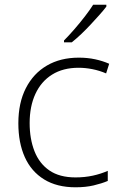

<svg xmlns="http://www.w3.org/2000/svg" viewBox="-20 -786 515 816"><path d="M301 10Q222 10 167.5 -23.5Q113 -57 85.5 -118Q58 -179 58 -262Q58 -349 90 -411.5Q122 -474 179.5 -507.5Q237 -541 315 -541Q352 -541 384.5 -534Q417 -527 444 -515L431 -474Q403 -486 373 -492Q343 -498 314 -498Q248 -498 201.5 -469Q155 -440 130.5 -387Q106 -334 106 -263Q106 -196 126.5 -143.5Q147 -91 190 -61.5Q233 -32 301 -32Q340 -32 374.5 -39.5Q409 -47 438 -60V-17Q412 -6 378 2Q344 10 301 10ZM432 -758Q420 -742 402.5 -722.5Q385 -703 365.5 -682Q346 -661 325.5 -641.5Q305 -622 285 -606H252V-614Q272 -634 295.5 -661Q319 -688 341 -716.5Q363 -745 376 -766H432Z"/></svg>

Font: Noto Sans Syriac Eastern ExtraLight
Style: Regular
Weight: 250
Designer: Patrick Giasson and the Monotype Design Team
Foundry: Monotype Imaging Inc.
Version: Version 3.001